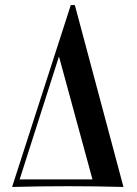

<svg xmlns="http://www.w3.org/2000/svg" viewBox="-20 -742 543 762"><path d="M277 -722 470 0Q361 -3 250 -3Q139 -3 28 0L261 -722ZM214 -518 58 -30H347Z"/></svg>

Font: Playfair Display Medium
Style: Regular
Weight: 500
Designer: Claus Eggers Sørensen
Foundry: Claus Eggers Sørensen
Version: Version 1.203